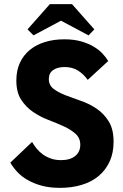

<svg xmlns="http://www.w3.org/2000/svg" viewBox="-20 -900 594 928"><path d="M270 8Q220 8 181.5 -2.5Q143 -13 113.5 -30Q84 -47 63.5 -69Q43 -91 30 -114L135 -214Q144 -198 157 -182Q170 -166 187.5 -153.5Q205 -141 226.5 -133.5Q248 -126 275 -126Q319 -126 343.5 -146Q368 -166 368 -200Q368 -233 345 -253.5Q322 -274 288 -289.5Q254 -305 213.5 -320.5Q173 -336 139 -359.5Q105 -383 82 -418.5Q59 -454 59 -511Q59 -559 76 -596Q93 -633 124 -658.5Q155 -684 197.5 -697Q240 -710 291 -710Q337 -710 372 -700Q407 -690 433 -674.5Q459 -659 476 -640.5Q493 -622 503 -605L404 -514Q383 -543 356 -559.5Q329 -576 292 -576Q258 -576 237 -561.5Q216 -547 216 -518Q216 -488 239 -470.5Q262 -453 297 -439.5Q332 -426 372.5 -412Q413 -398 448 -374Q483 -350 506 -312.5Q529 -275 529 -215Q529 -161 510 -119.5Q491 -78 457 -49.5Q423 -21 375 -6.5Q327 8 270 8ZM328 -880 436 -758 408 -729 275 -800 142 -729 113 -758 221 -880Z"/></svg>

Font: Tilda Sans Extra Bold
Style: Regular
Weight: 800
Designer: ParaType Ltd
Foundry: ParaType Ltd
Version: Version 1.009